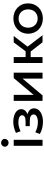

<svg xmlns="http://www.w3.org/2000/svg" viewBox="1345 -2150 813 3543"><g transform="rotate(-90 1751.5 -378.5)"><path d="M943 0V-532H833V0ZM888 -627C930 -627 960 -658 960 -698C960 -736 929 -765 888 -765C847 -765 816 -734 816 -696C816 -657 847 -627 888 -627Z M1275 8C1421 8 1524 -60 1524 -156C1524 -216 1484 -259 1416 -277C1473 -299 1509 -342 1509 -394C1509 -480 1412 -540 1277 -540C1203 -540 1138 -522 1071 -491L1100 -406C1159 -433 1214 -446 1268 -446C1347 -446 1396 -420 1396 -378C1396 -337 1356 -313 1288 -313H1196V-235H1296C1369 -235 1411 -210 1411 -165C1411 -116 1357 -86 1268 -86C1203 -86 1134 -104 1083 -134L1051 -50C1112 -13 1193 8 1275 8Z M1763 0 2072 -368V0H2182V-532H2082L1772 -164V-532H1662V0Z M2741 -532 2576 -312H2470V-532H2360V0H2470V-219H2573L2743 0H2873L2662 -276L2859 -532Z M3181 6C3343 6 3461 -107 3461 -266C3461 -425 3343 -538 3181 -538C3020 -538 2901 -425 2901 -266C2901 -107 3020 6 3181 6ZM3181 -90C3085 -90 3012 -159 3012 -266C3012 -373 3085 -442 3181 -442C3278 -442 3350 -373 3350 -266C3350 -159 3278 -90 3181 -90Z"/></g></svg>

Font: Montserrat-Alt1 SemBd
Style: Regular
Weight: 600
Designer: Differentunic
Foundry: Differentunic
Version: Version 7.222